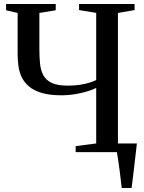

<svg xmlns="http://www.w3.org/2000/svg" viewBox="-20 -763 723 963"><path d="M590.5 180Q588 158.5 585 133.2Q582 108 578.8 83Q575.5 58 572.2 35.8Q569 13.5 566 -1.5L533 -43.5H666.5Q664.5 -23.5 661.8 -1Q659 21.5 656.2 45.5Q653.5 69.5 650.8 93.2Q648 117 645.2 139Q642.5 161 640 180ZM462.5 -322Q426 -304.5 378.5 -294.8Q331 -285 289.5 -285Q230 -285 190 -296.8Q150 -308.5 125.8 -329Q101.5 -349.5 89 -375.8Q76.5 -402 72.5 -431.8Q68.5 -461.5 68.5 -492V-698L10.5 -711.5V-743H259.5V-711.5L177.5 -698V-515Q177.5 -477 180.8 -444Q184 -411 197.2 -386Q210.5 -361 239.5 -347.2Q268.5 -333.5 320 -333.5Q352 -333.5 379.2 -337.5Q406.5 -341.5 427.5 -348Q448.5 -354.5 462.5 -361.5V-698.5L376.5 -712.5V-743H655V-712.5L571.5 -698V-43.5L655.5 -30V0H359.5V-30L462.5 -43.5Z"/></svg>

Font: Merriweather 96pt
Style: Regular
Weight: 400
Version: Version 2.100